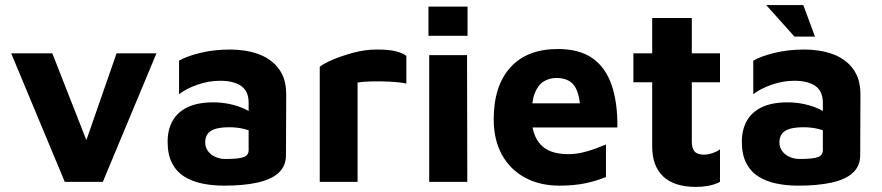

<svg xmlns="http://www.w3.org/2000/svg" viewBox="-20 -716 3474 756"><path d="M235 0 24 -506H186L339 -116L303 -115L439 -506H596L385 0Z M862 15Q816 15 775.5 6.5Q735 -2 704.5 -21.5Q674 -41 657 -74.5Q640 -108 640 -158Q640 -205 659.5 -240Q679 -275 719 -294Q759 -313 820 -313Q854 -313 886 -306Q918 -299 943.5 -287Q969 -275 984 -261L990 -189Q970 -201 942 -208Q914 -215 882 -215Q833 -215 810.5 -200.5Q788 -186 788 -155Q788 -136 799 -121Q810 -106 828.5 -98Q847 -90 867 -90Q918 -90 938.5 -97Q959 -104 959 -125V-311Q959 -357 929.5 -377.5Q900 -398 846 -398Q802 -398 757.5 -382.5Q713 -367 685 -345V-477Q711 -493 765.5 -507Q820 -521 888 -521Q912 -521 941 -517Q970 -513 999 -502.5Q1028 -492 1052.5 -472Q1077 -452 1092 -421Q1107 -390 1107 -344L1106 -105Q1106 -62 1077 -35.5Q1048 -9 993.5 3Q939 15 862 15Z M1239 0V-453Q1253 -465 1289 -480.5Q1325 -496 1371.5 -508.5Q1418 -521 1465 -521Q1512 -521 1539 -514Q1566 -507 1580 -496V-387Q1563 -391 1537 -393Q1511 -395 1483 -395.5Q1455 -396 1430 -395Q1405 -394 1388 -391V0Z M1670 0V-499H1819L1820 0ZM1667 -575V-690H1821V-575Z M2182 15Q2106 15 2047.5 -16.5Q1989 -48 1956.5 -106.5Q1924 -165 1924 -246Q1924 -378 1989.5 -450.5Q2055 -523 2177 -523Q2261 -523 2312.5 -487Q2364 -451 2388 -382Q2412 -313 2411 -214H2026L2010 -309H2288L2266 -262Q2265 -343 2243 -376Q2221 -409 2171 -409Q2143 -409 2120.5 -395Q2098 -381 2085.5 -348.5Q2073 -316 2073 -259Q2073 -187 2107.5 -148Q2142 -109 2218 -109Q2246 -109 2273.5 -115.5Q2301 -122 2325 -131Q2349 -140 2366 -147V-19Q2330 -4 2285.5 5.5Q2241 15 2182 15Z M2722 20Q2634 20 2591 -21.5Q2548 -63 2548 -139V-392H2474V-506H2548V-645H2704V-506H2815V-392H2704V-158Q2704 -132 2715 -119.5Q2726 -107 2752 -107Q2767 -107 2785 -113Q2803 -119 2815 -128V0Q2794 11 2769.5 15.5Q2745 20 2722 20Z M3123 15Q3077 15 3036.5 6.5Q2996 -2 2965.5 -21.5Q2935 -41 2918 -74.5Q2901 -108 2901 -158Q2901 -205 2920.5 -240Q2940 -275 2980 -294Q3020 -313 3081 -313Q3115 -313 3147 -306Q3179 -299 3204.5 -287Q3230 -275 3245 -261L3251 -189Q3231 -201 3203 -208Q3175 -215 3143 -215Q3094 -215 3071.5 -200.5Q3049 -186 3049 -155Q3049 -136 3060 -121Q3071 -106 3089.5 -98Q3108 -90 3128 -90Q3179 -90 3199.5 -97Q3220 -104 3220 -125V-311Q3220 -357 3190.5 -377.5Q3161 -398 3107 -398Q3063 -398 3018.5 -382.5Q2974 -367 2946 -345V-477Q2972 -493 3026.5 -507Q3081 -521 3149 -521Q3173 -521 3202 -517Q3231 -513 3260 -502.5Q3289 -492 3313.5 -472Q3338 -452 3353 -421Q3368 -390 3368 -344L3367 -105Q3367 -62 3338 -35.5Q3309 -9 3254.5 3Q3200 15 3123 15ZM3108 -572 2997 -696H3143L3189 -572Z"/></svg>

Font: Maven Pro
Style: Bold
Weight: 700
Designer: Joe Prince
Foundry: Joe Prince
Version: Version 2.103